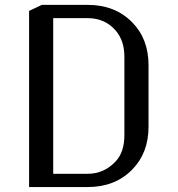

<svg xmlns="http://www.w3.org/2000/svg" viewBox="-20 -757 719 777"><path d="M97.7 0V-712.9L149.4 -737.3H334.5Q445.8 -737.3 515.1 -666.5Q581.1 -599.6 581.1 -493.2V-244.1Q581.1 -138.2 515.1 -70.8Q445.8 0 334.5 0ZM195.3 -53.7H334.5Q401.4 -53.7 448.2 -104Q483.4 -141.6 483.4 -210V-527.3Q483.4 -592.3 448.2 -633.3Q404.8 -683.6 334.5 -683.6H195.3Z"/></svg>

Font: Nova Slim
Style: Book
Weight: 400
Version: Version 2.000